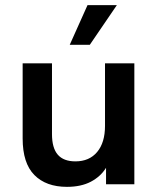

<svg xmlns="http://www.w3.org/2000/svg" viewBox="-20 -716 610 746"><path d="M240 10Q159 10 113.5 -36Q68 -82 68 -178V-470H182V-195Q182 -141 204.5 -115Q227 -89 273 -89Q327 -89 357.5 -125.5Q388 -162 388 -227V-470H502V0H392V-64Q371 -30 333 -10Q295 10 240 10ZM251 -542 320 -696H434L329 -542Z"/></svg>

Font: Gantari SemiBold
Style: Regular
Weight: 600
Designer: Anugrah Pasau
Foundry: Lafontype
Version: Version 1.000; ttfautohint (v1.8.3)